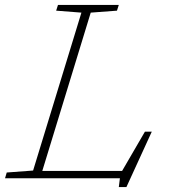

<svg xmlns="http://www.w3.org/2000/svg" viewBox="-48 -727 688 783"><path d="M322 -675.5 124.5 -30H450L543 -190H571L467.5 36H436.5L441 0H-27.5L-20.5 -23.5L87 -31.5L284 -675.5L181 -683.5L188.5 -707H436.5L429 -683.5Z"/></svg>

Font: Newsreader 6pt ExtraLight
Style: Italic
Weight: 275
Italic angle: -17°
Designer: Hugues Gentile
Foundry: Production Type
Version: Version 1.003; ttfautohint (v1.8.3)